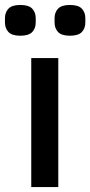

<svg xmlns="http://www.w3.org/2000/svg" viewBox="-48 -754 364 774"><path d="M78 0V-520H187V0ZM34 -610Q0 -610 -14 -625Q-28 -640 -28 -663V-681Q-28 -704 -14 -719Q0 -734 34 -734Q68 -734 82 -719Q96 -704 96 -681V-663Q96 -640 82 -625Q68 -610 34 -610ZM234 -610Q200 -610 186 -625Q172 -640 172 -663V-681Q172 -704 186 -719Q200 -734 234 -734Q268 -734 282 -719Q296 -704 296 -681V-663Q296 -640 282 -625Q268 -610 234 -610Z"/></svg>

Font: IBM Plex Sans Arabic Medium
Style: Regular
Weight: 500
Designer: Mike Abbink, Paul van der Laan, Pieter van Rosmalen, Wael Morcos, Khajak Apelian
Foundry: Bold Monday
Version: Version 1.1